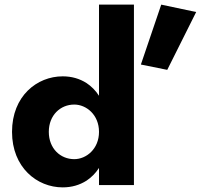

<svg xmlns="http://www.w3.org/2000/svg" viewBox="-20 -800 868 830"><path d="M408 -780V-386C393 -409 375 -427 354 -441C324 -460 290 -470 251 -470C140 -470 32 -385 32 -230C32 -76 140 10 251 10C290 10 324 0 354 -19C375 -33 393 -51 408 -74V0H559V-780ZM677 -780 589 -521 703 -498 828 -748ZM191 -230C191 -302 241 -348 301 -348C353 -348 408 -304 408 -230C408 -156 353 -112 301 -112C241 -112 191 -158 191 -230Z"/></svg>

Font: Jost
Style: Bold
Weight: 700
Version: Version 3.710